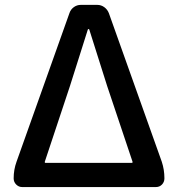

<svg xmlns="http://www.w3.org/2000/svg" viewBox="-20 -756 720 776"><path d="M69.3 0Q55.7 0 45.4 -10.3Q35.2 -20.5 35.2 -35.2Q35.2 -70.3 46.9 -102.5L260.7 -703.1Q265.6 -717.8 278.3 -727.1Q291 -736.3 306.6 -736.3H373Q388.7 -736.3 401.4 -727.1Q414.1 -717.8 419.9 -703.1L633.8 -102.5Q644.5 -70.3 644.5 -35.2Q644.5 -20.5 634.8 -10.3Q625 0 610.4 0ZM161.1 -102.5Q160.2 -97.7 164.1 -97.7H512.7Q516.6 -97.7 515.6 -102.5L413.1 -408.2L340.8 -636.7Q339.8 -638.7 337.9 -638.7Q335.9 -638.7 335 -636.7L262.7 -408.2Z"/></svg>

Font: Gen Jyuu GothicL Medium
Style: Regular
Weight: 500
Designer: [Source Han Sans]
Ryoko NISHIZUKA  (kana & ideographs); Paul D. Hunt (Latin, Greek & Cyrillic); Wenlong ZHANG  (bopomofo
Version: Version 1.002.20150607